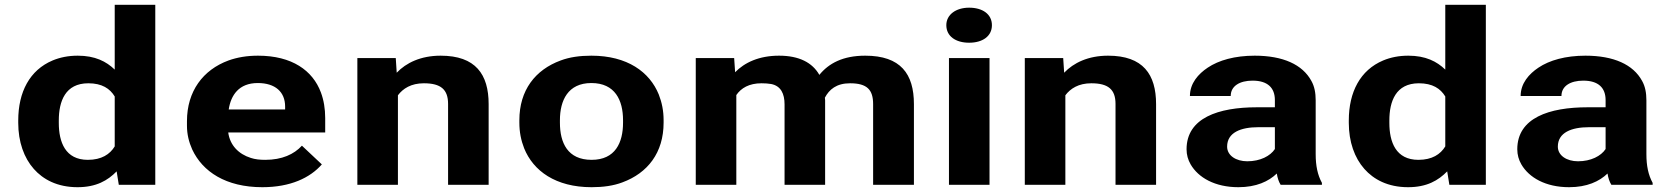

<svg xmlns="http://www.w3.org/2000/svg" viewBox="-20 -770 6962 800"><path d="M466 -56 475 0H627V-750H458V-480C423 -514 376 -538 304 -538C265 -538 230 -531 199 -518C104 -478 56 -387 56 -268V-258C56 -179 80 -112 121 -66C159 -23 218 10 303 10C381 10 429 -18 466 -56ZM458 -368V-160C438 -127 403 -104 346 -104C252 -104 225 -178 225 -258V-268C225 -348 252 -423 348 -423C405 -423 438 -401 458 -368Z M1321 -85 1238 -163C1205 -127 1155 -104 1085 -104C1063 -104 1043 -106 1025 -112C974 -128 938 -165 931 -218H1335V-278C1335 -317 1329 -353 1317 -385C1283 -476 1197 -538 1055 -538C1009 -538 968 -531 932 -518C826 -479 759 -390 759 -265V-246C759 -211 767 -178 781 -147C824 -55 921 10 1073 10C1190 10 1272 -29 1321 -85ZM1168 -326V-314H933C942 -373 975 -424 1054 -424C1127 -424 1168 -387 1168 -326Z M1746 -423C1817 -423 1847 -397 1847 -337V0H2016V-336C2016 -460 1962 -538 1816 -538C1733 -538 1672 -508 1633 -467L1629 -528H1469V0H1638V-373C1659 -401 1693 -423 1746 -423Z M2144 -269V-259C2144 -220 2151 -185 2164 -152C2202 -58 2295 10 2445 10C2493 10 2536 4 2573 -10C2679 -49 2745 -134 2745 -259V-269C2745 -308 2738 -343 2725 -376C2687 -470 2594 -538 2444 -538C2396 -538 2353 -532 2316 -518C2210 -479 2144 -394 2144 -269ZM2576 -269V-259C2576 -176 2544 -104 2445 -104C2345 -104 2313 -175 2313 -259V-269C2313 -351 2346 -424 2444 -424C2543 -424 2576 -352 2576 -269Z M3153 -423C3168 -423 3181 -422 3193 -420C3234 -412 3249 -379 3249 -335V0H3418V-352C3418 -354 3417 -361 3417 -363C3435 -397 3465 -423 3522 -423C3593 -423 3618 -396 3618 -336V0H3788V-336C3788 -462 3733 -538 3585 -538C3492 -538 3433 -506 3394 -458C3365 -509 3310 -538 3226 -538C3142 -538 3082 -509 3043 -469L3039 -528H2879V0H3048V-374C3068 -403 3101 -423 3153 -423Z M4103 0V-528H3934V0ZM4018 -592C4074 -592 4113 -619 4113 -665C4113 -711 4074 -738 4018 -738C3963 -738 3923 -709 3923 -665C3923 -619 3962 -592 4018 -592Z M4527 -423C4598 -423 4628 -397 4628 -337V0H4797V-336C4797 -460 4743 -538 4597 -538C4514 -538 4453 -508 4414 -467L4410 -528H4250V0H4419V-373C4440 -401 4474 -423 4527 -423Z M5462 -128V-352C5462 -383 5457 -410 5444 -433C5407 -501 5326 -538 5208 -538C5125 -538 5058 -519 5012 -488C4973 -462 4938 -423 4938 -370H5108C5108 -412 5146 -434 5199 -434C5262 -434 5292 -404 5292 -353V-323H5217C5057 -323 4924 -279 4924 -148C4924 -125 4930 -104 4941 -85C4973 -30 5042 10 5140 10C5214 10 5266 -14 5300 -47C5303 -28 5308 -13 5316 0H5488V-8C5470 -41 5462 -79 5462 -128ZM5093 -159C5093 -218 5150 -240 5223 -240H5292V-149C5273 -120 5231 -98 5177 -98C5130 -98 5093 -122 5093 -159Z M6010 -56 6019 0H6171V-750H6002V-480C5967 -514 5920 -538 5848 -538C5809 -538 5774 -531 5743 -518C5648 -478 5600 -387 5600 -268V-258C5600 -179 5624 -112 5665 -66C5703 -23 5762 10 5847 10C5925 10 5973 -18 6010 -56ZM6002 -368V-160C5982 -127 5947 -104 5890 -104C5796 -104 5769 -178 5769 -258V-268C5769 -348 5796 -423 5892 -423C5949 -423 5982 -401 6002 -368Z M6840 -128V-352C6840 -383 6835 -410 6822 -433C6785 -501 6704 -538 6586 -538C6503 -538 6436 -519 6390 -488C6351 -462 6316 -423 6316 -370H6486C6486 -412 6524 -434 6577 -434C6640 -434 6670 -404 6670 -353V-323H6595C6435 -323 6302 -279 6302 -148C6302 -125 6308 -104 6319 -85C6351 -30 6420 10 6518 10C6592 10 6644 -14 6678 -47C6681 -28 6686 -13 6694 0H6866V-8C6848 -41 6840 -79 6840 -128ZM6471 -159C6471 -218 6528 -240 6601 -240H6670V-149C6651 -120 6609 -98 6555 -98C6508 -98 6471 -122 6471 -159Z"/></svg>

Font: Asimov
Style: XWid
Weight: 500
Designer: Google
Version: Version 2.000980; 2014